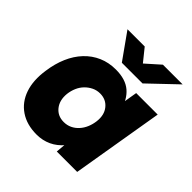

<svg xmlns="http://www.w3.org/2000/svg" viewBox="-192 -836 985 985"><g transform="rotate(45 300.5 -344.0)"><path d="M360 0 368 -93 436 -500H592L508 0ZM225 12Q154 12 105 -21Q56 -54 35.5 -113.5Q15 -173 27 -253Q35 -311 55.5 -358.5Q76 -406 108.5 -440.5Q141 -475 183.5 -493.5Q226 -512 277 -512Q348 -512 387.5 -478Q427 -444 440 -385Q453 -326 442 -248Q434 -186 415.5 -137.5Q397 -89 369 -55.5Q341 -22 304.5 -5Q268 12 225 12ZM278 -132Q302 -132 322 -141.5Q342 -151 357.5 -168Q373 -185 382.5 -207.5Q392 -230 395 -255Q401 -305 375.5 -336.5Q350 -368 307 -368Q283 -368 262.5 -358Q242 -348 226 -331.5Q210 -315 200.5 -293Q191 -271 188 -246Q183 -196 208.5 -164Q234 -132 278 -132ZM275 -558V-562L430 -700H573L424 -558ZM274 -558 173 -700H298L409 -562L408 -558Z"/></g></svg>

Font: Figtree ExtraBold
Style: Italic
Weight: 800
Italic angle: -9.5°
Foundry: Erik Kennedy
Version: Version 2.001;gftools[0.9.30]